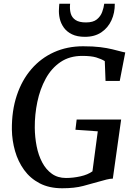

<svg xmlns="http://www.w3.org/2000/svg" viewBox="-20 -999 720 1027"><path d="M313 8Q243 8 192.2 -18.5Q141.5 -45 109 -90Q76.5 -135 60.5 -191Q44.5 -247 43.5 -306Q42.5 -406.5 69.8 -488.5Q97 -570.5 147.8 -629.2Q198.5 -688 269 -719.8Q339.5 -751.5 424.5 -751.5Q478.5 -751.5 516.2 -746.8Q554 -742 580.2 -735.5Q606.5 -729 625.5 -724Q631.5 -722.5 637.5 -721Q643.5 -719.5 650 -718.5L620.5 -566H544.5L540.5 -672Q522 -683.5 494.8 -691.8Q467.5 -700 420 -700Q352 -700 303.5 -667Q255 -634 224.5 -578.2Q194 -522.5 179.8 -454.2Q165.5 -386 166 -316Q166.5 -265 176 -216.8Q185.5 -168.5 205.8 -130.2Q226 -92 257.5 -69.5Q289 -47 333 -47Q371.5 -47 410.5 -55.8Q449.5 -64.5 474.5 -82.5L503 -296.5L383.5 -305L390 -359.5H628L583.5 -43.5Q569 -43.5 549.5 -38.5Q530 -33.5 509 -27.5Q470.5 -16.5 424.5 -4.2Q378.5 8 313 8ZM434.5 -802Q393 -802 365.2 -815.5Q337.5 -829 321.5 -851.2Q305.5 -873.5 299.5 -900Q293.5 -926.5 295.5 -952Q296 -959.5 296.2 -966Q296.5 -972.5 297.5 -979H355Q352 -950 358.2 -927.5Q364.5 -905 384 -892Q403.5 -879 440 -879Q478 -879 498 -895.2Q518 -911.5 526.5 -934.8Q535 -958 537.5 -979H594Q594.5 -930.5 576.2 -890.5Q558 -850.5 522.2 -826.2Q486.5 -802 434.5 -802Z"/></svg>

Font: Merriweather 28pt Medium
Style: Italic
Weight: 500
Italic angle: -7.8°
Version: Version 2.101